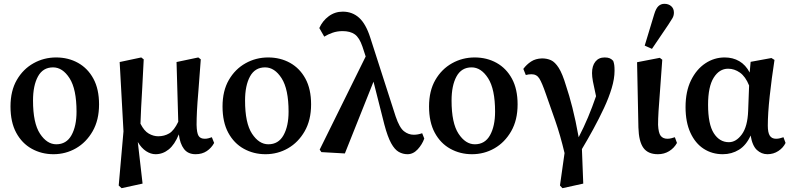

<svg xmlns="http://www.w3.org/2000/svg" viewBox="-20 -794 4146 1006"><path d="M260 14Q198 14 146.5 -14.5Q95 -43 65 -98.5Q35 -154 35 -236Q35 -318 68 -375Q101 -432 155.5 -462.5Q210 -493 274 -493Q338 -493 389 -464.5Q440 -436 469.5 -381.5Q499 -327 499 -247Q499 -165 465.5 -106.5Q432 -48 378 -17Q324 14 260 14ZM275 -38Q328 -38 354.5 -85.5Q381 -133 381 -209Q381 -327 344.5 -384Q308 -441 258 -441Q205 -441 179 -393.5Q153 -346 153 -267Q153 -149 189.5 -93.5Q226 -38 275 -38Z M602 178 627 -106 607 -469 720 -493 733 -483Q729 -398 725.5 -337Q722 -276 719.5 -230.5Q717 -185 716 -146Q735 -108 759.5 -94Q784 -80 809 -80Q841 -80 866.5 -95Q892 -110 914 -156L905 -469L1019 -493L1032 -483Q1025 -381 1019.5 -317Q1014 -253 1012 -212.5Q1010 -172 1010 -140Q1011 -97 1020.5 -82Q1030 -67 1053 -67Q1063 -67 1072.5 -69.5Q1082 -72 1090 -75L1102 -45Q1088 -19 1063.5 -2.5Q1039 14 1005 14Q965 14 944 -13.5Q923 -41 917 -90Q895 -36 864 -11Q833 14 795 14Q770 14 745.5 -2Q721 -18 702 -50L727 168L617 192Z M1371 14Q1309 14 1257.5 -14.5Q1206 -43 1176 -98.5Q1146 -154 1146 -236Q1146 -318 1179 -375Q1212 -432 1266.5 -462.5Q1321 -493 1385 -493Q1449 -493 1500 -464.5Q1551 -436 1580.5 -381.5Q1610 -327 1610 -247Q1610 -165 1576.5 -106.5Q1543 -48 1489 -17Q1435 14 1371 14ZM1386 -38Q1439 -38 1465.5 -85.5Q1492 -133 1492 -209Q1492 -327 1455.5 -384Q1419 -441 1369 -441Q1316 -441 1290 -393.5Q1264 -346 1264 -267Q1264 -149 1300.5 -93.5Q1337 -38 1386 -38Z M2115 14Q2091 14 2069.5 2Q2048 -10 2029.5 -43.5Q2011 -77 1994 -141L1937 -366L1787 10L1664 3L1655 -10L1896 -498L1879 -550Q1863 -597 1839 -614Q1815 -631 1775 -631Q1747 -631 1722.5 -622.5Q1698 -614 1679 -602L1653 -647Q1670 -685 1702.5 -709Q1735 -733 1776 -733Q1826 -733 1861.5 -701Q1897 -669 1920 -597L2053 -184Q2073 -125 2096.5 -106.5Q2120 -88 2148 -88Q2170 -88 2192 -96L2203 -68Q2192 -37 2168.5 -11.5Q2145 14 2115 14Z M2453 14Q2391 14 2339.5 -14.5Q2288 -43 2258 -98.5Q2228 -154 2228 -236Q2228 -318 2261 -375Q2294 -432 2348.5 -462.5Q2403 -493 2467 -493Q2531 -493 2582 -464.5Q2633 -436 2662.5 -381.5Q2692 -327 2692 -247Q2692 -165 2658.5 -106.5Q2625 -48 2571 -17Q2517 14 2453 14ZM2468 -38Q2521 -38 2547.5 -85.5Q2574 -133 2574 -209Q2574 -327 2537.5 -384Q2501 -441 2451 -441Q2398 -441 2372 -393.5Q2346 -346 2346 -267Q2346 -149 2382.5 -93.5Q2419 -38 2468 -38Z M2914 178 2938 8Q2916 -85 2889.5 -161Q2863 -237 2840 -302Q2820 -360 2806 -382.5Q2792 -405 2765 -405Q2750 -405 2735 -401L2722 -433Q2739 -456 2762.5 -471.5Q2786 -487 2820 -488Q2846 -488 2867 -478.5Q2888 -469 2907.5 -438.5Q2927 -408 2946 -344Q2962 -297 2979 -230.5Q2996 -164 3012 -75Q3039 -127 3061 -179.5Q3083 -232 3103 -290Q3091 -343 3086.5 -368Q3082 -393 3082 -411Q3082 -449 3099.5 -471Q3117 -493 3148 -493Q3165 -493 3175 -488.5Q3185 -484 3193 -475Q3197 -464 3198.5 -453Q3200 -442 3200 -423Q3200 -382 3185 -332Q3170 -282 3144.5 -227.5Q3119 -173 3089 -118Q3059 -63 3029 -13L3036 168L2927 192Z M3427 14Q3375 14 3351 -19.5Q3327 -53 3325 -126L3318 -468L3437 -491L3450 -481Q3443 -379 3438 -315.5Q3433 -252 3430.5 -212Q3428 -172 3428 -140Q3430 -97 3442 -82Q3454 -67 3477 -67Q3487 -67 3497 -69.5Q3507 -72 3516 -75L3527 -45Q3512 -18 3486 -2Q3460 14 3427 14ZM3358 -555 3408 -720Q3417 -750 3430 -762Q3443 -774 3461 -774Q3483 -774 3497 -761.5Q3511 -749 3511 -728Q3511 -712 3503.5 -699Q3496 -686 3482 -665L3396 -538Z M3690 -245Q3690 -143 3720 -96Q3750 -49 3799 -49Q3837 -49 3867 -90Q3897 -131 3900 -213L3905 -346Q3886 -393 3857 -413.5Q3828 -434 3795 -434Q3749 -434 3719.5 -387Q3690 -340 3690 -245ZM3767 14Q3711 14 3667 -14.5Q3623 -43 3597.5 -98.5Q3572 -154 3572 -233Q3572 -315 3600.5 -373Q3629 -431 3675.5 -462Q3722 -493 3777 -493Q3820 -493 3853.5 -473.5Q3887 -454 3908 -414L3913 -470L4022 -490L4038 -480Q4023 -383 4013 -291Q4003 -199 4003 -136Q4003 -99 4013.5 -83Q4024 -67 4046 -67Q4057 -67 4066.5 -69.5Q4076 -72 4085 -75L4096 -45Q4084 -20 4058.5 -3Q4033 14 4001 14Q3970 14 3946 -8Q3922 -30 3913 -84Q3890 -33 3852 -9.5Q3814 14 3767 14Z"/></svg>

Font: Source Serif Pro Semibold
Style: Regular
Weight: 600
Designer: Frank Grießhammer
Foundry: Adobe Systems Incorporated
Version: Version 3.000;hotconv 1.0.109;makeotfexe 2.5.65596